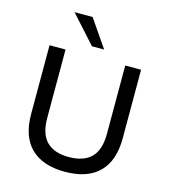

<svg xmlns="http://www.w3.org/2000/svg" viewBox="-134 -1044 1027 1159"><g transform="rotate(15 379.5 -464.0)"><path d="M379 9Q240 9 166.5 -63Q93 -135 93 -276V-705H193V-278Q193 -177 240.5 -130Q288 -83 379 -83Q471 -83 518.5 -130Q566 -177 566 -278V-705H665V-276Q665 -136 592 -63.5Q519 9 379 9ZM342 -765 187 -937H300L418 -765Z"/></g></svg>

Font: Nunito Sans 12pt ExtraLight 8pt Medium
Style: Regular
Weight: 500
Version: Version 3.101;gftools[0.9.27]